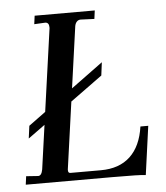

<svg xmlns="http://www.w3.org/2000/svg" viewBox="-47 -639 592 684"><g transform="rotate(-5 249.0 -297.0)"><path d="M326 0H18L22 -30L65 -27Q77 -27 81 -49L151 -548V-552Q151 -560 147.5 -564.5Q144 -569 137 -569L98 -567L102 -597H317L313 -567L264 -569Q256 -569 250.5 -563.5Q245 -558 243 -548L172 -41V-38Q172 -28 180 -28H289Q355 -28 394 -64.5Q433 -101 443 -171H471L447 3Q428 0 326 0ZM326 -411 320 -364 43 -163 49 -208Z"/></g></svg>

Font: Unna
Style: Italic
Weight: 400
Italic angle: -8.05°
Designer: Jorge de Buen Unna
Foundry: Omnibus-Type
Version: Version 2.008